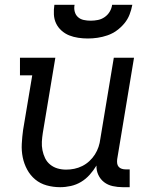

<svg xmlns="http://www.w3.org/2000/svg" viewBox="-20 -770 640 798"><path d="M230 8Q201 8 174 0.5Q147 -7 126.5 -24Q106 -41 93 -65Q80 -89 74.5 -116Q69 -143 70.5 -172Q72 -201 76 -230L114 -457H63V-530H210L158 -218Q155 -199 154 -181Q153 -163 156.5 -145.5Q160 -128 167.5 -112.5Q175 -97 188.5 -86Q202 -75 219 -70Q236 -65 255 -65Q272 -65 289 -68.5Q306 -72 322 -80Q338 -88 351.5 -100.5Q365 -113 374.5 -128Q384 -143 389.5 -159.5Q395 -176 397 -193L453 -530H537L467 -108Q466 -99 467 -91Q468 -83 473 -77Q478 -71 486 -68.5Q494 -66 502 -66H519V8H490Q469 8 448.5 3.5Q428 -1 412.5 -13Q397 -25 388.5 -43.5Q380 -62 381 -82Q369 -62 353 -44Q337 -26 317 -14Q297 -2 274.5 3Q252 8 230 8ZM345 -610Q325 -610 305 -613Q285 -616 267.5 -623Q250 -630 235.5 -643Q221 -656 213 -673Q205 -690 204 -710Q203 -730 206 -750H290Q287 -736 290.5 -722Q294 -708 304 -699Q314 -690 328 -687Q342 -684 357 -684Q372 -684 387 -687Q402 -690 415 -699Q428 -708 436 -721.5Q444 -735 446 -750H530Q526 -729 518.5 -709.5Q511 -690 497 -673Q483 -656 465 -643Q447 -630 426.5 -623Q406 -616 385.5 -613Q365 -610 345 -610Z"/></svg>

Font: Iosevka Slab Extended
Style: Italic
Weight: 400
Width: 7
Italic angle: -9°
Monospace: yes
Designer: Belleve Invis
Foundry: Belleve Invis
Version: Version 11.1.0; ttfautohint (v1.8.3)